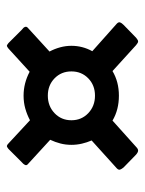

<svg xmlns="http://www.w3.org/2000/svg" viewBox="50 -618 430 570"><g transform="rotate(-90 265.0 -333.0)"><path d="M91 -144 53 -181Q48 -187 46.5 -191.5Q45 -196 50 -201L133 -276Q127 -290 123.5 -305Q120 -320 120 -336Q120 -353 124 -368.5Q128 -384 135 -399L63 -465Q58 -469 60.5 -474Q63 -479 68 -483L108 -523Q114 -528 117 -527.5Q120 -527 124 -523L193 -459Q210 -468 228 -473Q246 -478 266 -478Q303 -478 337 -460L406 -523Q411 -527 413.5 -527.5Q416 -528 422 -523L462 -483Q468 -479 470 -474Q472 -469 467 -465L397 -401Q405 -386 409.5 -369.5Q414 -353 414 -336Q414 -303 398 -274L480 -201Q485 -196 483.5 -191.5Q482 -187 476 -181L438 -144Q431 -138 427 -138Q423 -138 416 -144L339 -214Q307 -195 266 -195Q224 -195 192 -214L114 -144Q108 -138 103 -138Q98 -138 91 -144ZM193 -336Q193 -306 214 -286Q235 -266 266 -266Q297 -266 317.5 -286Q338 -306 338 -336Q338 -366 317.5 -386Q297 -406 266 -406Q235 -406 214 -386Q193 -366 193 -336Z"/></g></svg>

Font: Glory Thin
Style: Bold
Weight: 700
Version: Version 1.011